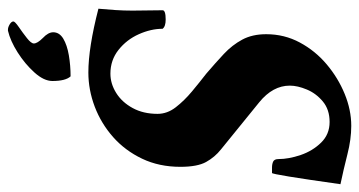

<svg xmlns="http://www.w3.org/2000/svg" viewBox="-231 -463 907 485"><g transform="rotate(90 222.5 -220.5)"><path d="M163.1 9.8Q100.6 9.8 2 -15.6Q3.9 -37.1 5.4 -58.6Q6.8 -80.1 6.8 -101.6L5.9 -177.7Q5.9 -185.5 29.3 -185.5Q46.9 -185.5 52.7 -177.7Q52.7 -148.4 66.4 -117.7Q80.1 -86.9 106 -66.4Q131.8 -45.9 166 -45.9Q191.4 -45.9 214.8 -60.5Q238.3 -75.2 252.9 -102.1Q267.6 -128.9 267.6 -165Q267.6 -189.5 251 -210.9Q234.4 -232.4 210.9 -252Q187.5 -271.5 166 -288.1Q138.7 -311.5 116.2 -332.5Q93.8 -353.5 80.1 -378.9Q66.4 -404.3 66.4 -439.5Q66.4 -485.4 87.4 -524.4Q108.4 -563.5 142.6 -592.3Q176.8 -621.1 217.3 -637.7Q257.8 -654.3 297.9 -654.3Q332 -654.3 370.1 -644.5Q408.2 -634.8 445.3 -627Q420.9 -454.1 417 -454.1H403.3Q394.5 -454.1 388.2 -457Q381.8 -460 381.8 -470.7Q381.8 -496.1 371.6 -526.4Q361.3 -556.6 340.3 -578.1Q319.3 -599.6 288.1 -599.6Q256.8 -599.6 236.3 -582.5Q215.8 -565.4 206.1 -542Q196.3 -518.6 196.3 -499Q196.3 -456.1 238.3 -421.9L357.4 -325.2Q377 -309.6 389.2 -287.6Q401.4 -265.6 401.4 -222.7Q401.4 -168.9 380.9 -126Q360.4 -83 326.2 -52.7Q292 -22.5 249.5 -6.3Q207 9.8 163.1 9.8ZM61.5 98.6Q61.5 83 77.6 73.2Q93.8 63.5 119.6 59.1Q145.5 54.7 172.9 54.7Q184.6 67.4 184.6 100.6Q184.6 122.1 163.1 146Q141.6 169.9 112.3 188.5Q83 207 57.6 212.9H54.7Q48.8 212.9 41.5 208.5Q34.2 204.1 34.2 199.2Q34.2 195.3 48.3 185.5Q62.5 175.8 76.2 165Q89.8 154.3 89.8 147.5Q89.8 138.7 76.2 125Q61.5 111.3 61.5 98.6Z"/></g></svg>

Font: Crimson Text
Style: Bold Italic
Weight: 700
Italic angle: -11°
Designer: Sebastian Kosch
Foundry: Sebastian Kosch
Version: Version 1.100; ttfautohint (v1.8.4)